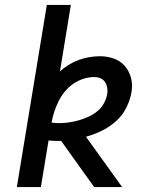

<svg xmlns="http://www.w3.org/2000/svg" viewBox="-20 -755 640 775"><path d="M48 0 169 -735H266L222 -467Q239 -482 258.5 -494Q278 -506 299 -513.5Q320 -521 341.5 -524.5Q363 -528 384 -528Q413 -528 439.5 -518.5Q466 -509 483.5 -489Q501 -469 508.5 -441.5Q516 -414 511 -385Q506 -353 490.5 -321.5Q475 -290 449 -266.5Q423 -243 391.5 -227.5Q360 -212 327 -203L473 0H360L227 -186H214Q204 -186 194.5 -186.5Q185 -187 176 -188L145 0ZM220 -258Q239 -258 259 -261Q279 -264 298.5 -269.5Q318 -275 337.5 -284Q357 -293 373.5 -306.5Q390 -320 400 -339Q410 -358 413 -377Q415 -390 412.5 -402.5Q410 -415 403.5 -424.5Q397 -434 385.5 -439Q374 -444 361 -444Q339 -444 317 -437Q295 -430 275.5 -416.5Q256 -403 241 -384.5Q226 -366 216 -345.5Q206 -325 199 -303.5Q192 -282 188 -260Q196 -259 203.5 -258.5Q211 -258 220 -258Z"/></svg>

Font: Iosevka Custom Medium
Style: Italic
Weight: 500
Italic angle: -9°
Designer: Belleve Invis
Foundry: Belleve Invis
Version: Version 27.0.1